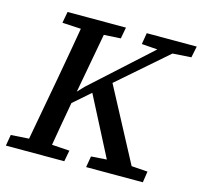

<svg xmlns="http://www.w3.org/2000/svg" viewBox="-98 -775 930 883"><g transform="rotate(15 366.5 -333.5)"><path d="M3 0 12 -53 139 -61H170L291 -53L281 0ZM87 0 153 -359Q167 -436 180.5 -513Q194 -590 207 -667H317L251 -309Q237 -232 223.5 -154.5Q210 -77 197 0ZM108 -613 118 -667H396L386 -613L266 -606H235ZM192 -222 189 -298H229L283 -355L627 -667H702ZM498 0 315 -355 392 -424 617 0ZM385 0 394 -53 509 -61H548L663 -53L655 0ZM486 -613 495 -667H733L722 -613L615 -606H582Z"/></g></svg>

Font: Source Serif 4 Medium
Style: Italic
Weight: 500
Italic angle: -12°
Designer: Frank Grießhammer
Foundry: Adobe Systems Incorporated
Version: Version 4.004;hotconv 1.0.116;makeotfexe 2.5.65601